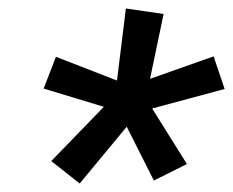

<svg xmlns="http://www.w3.org/2000/svg" viewBox="-20 -797 550 453"><path d="M168 -364 101 -417 225 -545 83 -588 112 -663 256 -607 277 -777 366 -764 334 -611 484 -664 510 -587 339 -541 421 -410 343 -371 279 -498Z"/></svg>

Font: Iosevka Slab Medium Oblique
Style: Regular
Weight: 500
Italic angle: -9°
Monospace: yes
Designer: Belleve Invis
Foundry: Belleve Invis
Version: Version 11.1.1; ttfautohint (v1.8.3)